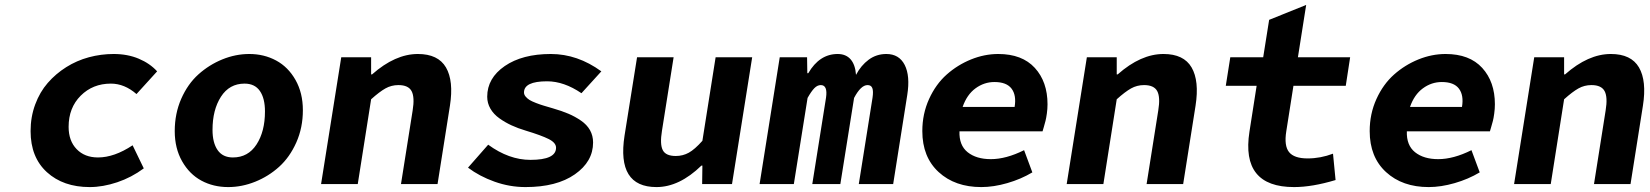

<svg xmlns="http://www.w3.org/2000/svg" viewBox="-20 -740 6636 772"><path d="M340.8 12.2Q234.4 12.2 168.7 -47.6Q103 -107.4 103 -212.9Q103 -270 121.6 -320.1Q140.1 -370.1 172.1 -406.7Q204.1 -443.4 246.3 -470Q288.6 -496.6 337.4 -509.8Q386.2 -522.9 437 -522.9Q493.2 -522.9 538.1 -503.9Q583 -484.9 611.8 -453.1L528.8 -361.8Q480.5 -403.8 425.8 -403.8Q353 -403.8 304.4 -355.2Q255.9 -306.6 255.9 -230Q255.9 -173.8 288.1 -140.4Q320.3 -106.9 374 -106.9Q439.5 -106.9 513.2 -155.8L558.1 -63Q508.8 -26.4 451.2 -7.1Q393.6 12.2 340.8 12.2Z M897.5 12.2Q837.9 12.2 789.8 -13.7Q741.7 -39.6 712.2 -91.6Q682.6 -143.6 682.6 -212.9Q682.6 -283.2 708.7 -342.8Q734.9 -402.3 777.8 -440.9Q820.8 -479.5 874 -501.2Q927.2 -522.9 982.4 -522.9Q1041.5 -522.9 1090.1 -496.8Q1138.7 -470.7 1168.2 -418.5Q1197.8 -366.2 1197.8 -296.9Q1197.8 -226.6 1171.4 -167.2Q1145 -107.9 1102.3 -69.3Q1059.6 -30.8 1006.1 -9.3Q952.6 12.2 897.5 12.2ZM916.5 -106.9Q977.5 -106.9 1011.5 -159.2Q1045.4 -211.4 1045.4 -292Q1045.4 -344.7 1024.9 -374.3Q1004.4 -403.8 963.4 -403.8Q902.3 -403.8 868.4 -351.1Q834.5 -298.3 834.5 -217.8Q834.5 -166 855 -136.5Q875.5 -106.9 916.5 -106.9Z M1271 0 1352.1 -509.8H1472.2V-440.9H1476.1Q1568.8 -522.9 1660.2 -522.9Q1741.7 -522.9 1773.2 -468.8Q1804.7 -414.6 1789.1 -314.9L1739.3 0H1592.3L1639.2 -295.9Q1647.9 -349.1 1635 -373.5Q1622.1 -397.9 1582 -397.9Q1553.7 -397.9 1529.8 -384.5Q1505.9 -371.1 1472.2 -340.8L1418.5 0Z M2092.8 12.2Q2029.3 12.2 1968.5 -9.5Q1907.7 -31.2 1861.8 -65.9L1942.9 -158.2Q2026.4 -97.2 2112.8 -97.2Q2215.8 -97.2 2215.8 -146Q2215.8 -166 2186.3 -180.9Q2156.7 -195.8 2093.8 -214.8Q2062.5 -224.1 2036.6 -236.1Q2010.7 -248 1987.8 -264.4Q1964.8 -280.8 1951.9 -303Q1939 -325.2 1939 -351.1Q1939 -425.8 2009.5 -474.4Q2080.1 -522.9 2194.8 -522.9Q2302.2 -522.9 2397.9 -453.1L2317.9 -365.2Q2247.6 -413.1 2179.7 -413.1Q2086.9 -413.1 2086.9 -368.2Q2086.9 -359.4 2093.5 -351.6Q2100.1 -343.8 2109.1 -338.1Q2118.2 -332.5 2135.3 -325.9Q2152.3 -319.3 2166.3 -315.2Q2180.2 -311 2203.6 -304.2Q2239.3 -293.9 2265.6 -282.7Q2292 -271.5 2315.9 -255.1Q2339.8 -238.8 2352.3 -216.6Q2364.7 -194.3 2364.7 -167Q2364.7 -90.3 2291.5 -39.1Q2218.3 12.2 2092.8 12.2Z M2619.6 12.2Q2459 12.2 2491.2 -194.8L2541.5 -509.8H2688.5L2641.6 -213.9Q2632.8 -160.2 2644.8 -136.5Q2656.7 -112.8 2697.3 -112.8Q2725.6 -112.8 2749.5 -126Q2773.4 -139.2 2804.2 -173.8L2857.4 -509.8H3004.4L2923.3 0H2803.2L2804.2 -74.2H2800.3Q2711.4 12.2 2619.6 12.2Z M3034.2 0 3115.2 -509.8H3225.1L3226.1 -445.8H3230Q3274.9 -522.9 3348.1 -522.9Q3381.3 -522.9 3400.1 -501.5Q3418.9 -480 3421.9 -439Q3441.9 -477.1 3472.9 -500Q3503.9 -522.9 3543.9 -522.9Q3595.2 -522.9 3617.7 -478.8Q3640.1 -434.6 3627.9 -357.9L3571.3 0H3433.1L3488.3 -347.2Q3492.2 -373.5 3487.5 -385.7Q3482.9 -397.9 3468.3 -397.9Q3441.4 -397.9 3414.1 -346.2L3358.9 0H3246.1L3301.3 -347.2Q3308.6 -397.9 3280.3 -397.9Q3266.6 -397.9 3254.4 -385.5Q3242.2 -373 3227.1 -346.2L3171.9 0Z M3925.8 12.2Q3819.8 12.2 3754.2 -48.1Q3688.5 -108.4 3688.5 -212.9Q3688.5 -282.2 3715.6 -341.8Q3742.7 -401.4 3786.4 -440.2Q3830.1 -479 3884.3 -501Q3938.5 -522.9 3993.7 -522.9Q4089.8 -522.9 4140.9 -467Q4191.9 -411.1 4191.9 -320.8Q4191.9 -302.2 4189.2 -283.2Q4186.5 -264.2 4183.8 -253.9Q4181.2 -243.7 4176.8 -228.5Q4172.4 -213.4 4171.9 -211.9H3837.9Q3835.9 -155.8 3870.8 -127.9Q3905.8 -100.1 3963.9 -100.1Q4025.4 -100.1 4097.7 -136.2L4130.9 -46.9Q4085 -19.5 4030 -3.7Q3975.1 12.2 3925.8 12.2ZM3850.6 -310.1H4059.6Q4067.4 -356.9 4047.4 -383.5Q4027.3 -410.2 3978.5 -410.2Q3937 -410.2 3902.3 -384.8Q3867.7 -359.4 3850.6 -310.1Z M4269 0 4350.1 -509.8H4470.2V-440.9H4474.1Q4566.9 -522.9 4658.2 -522.9Q4739.7 -522.9 4771.2 -468.8Q4802.7 -414.6 4787.1 -314.9L4737.3 0H4590.3L4637.2 -295.9Q4646 -349.1 4633.1 -373.5Q4620.1 -397.9 4580.1 -397.9Q4551.8 -397.9 4527.8 -384.5Q4503.9 -371.1 4470.2 -340.8L4416.5 0Z M5183.1 12.2Q4968.8 12.2 5003.9 -210.9L5032.7 -395H4908.7L4926.8 -509.8H5059.1L5083 -660.2L5231.9 -720.2L5198.7 -509.8H5408.7L5391.1 -395H5180.7L5151.9 -211.9Q5142.6 -153.8 5163.1 -128.4Q5183.6 -103 5237.8 -103Q5289.6 -103 5339.8 -122.1L5350.1 -16.1Q5256.3 12.2 5183.1 12.2Z M5724.6 12.2Q5618.7 12.2 5553 -48.1Q5487.3 -108.4 5487.3 -212.9Q5487.3 -282.2 5514.4 -341.8Q5541.5 -401.4 5585.2 -440.2Q5628.9 -479 5683.1 -501Q5737.3 -522.9 5792.5 -522.9Q5888.7 -522.9 5939.7 -467Q5990.7 -411.1 5990.7 -320.8Q5990.7 -302.2 5988 -283.2Q5985.4 -264.2 5982.7 -253.9Q5980 -243.7 5975.6 -228.5Q5971.2 -213.4 5970.7 -211.9H5636.7Q5634.8 -155.8 5669.7 -127.9Q5704.6 -100.1 5762.7 -100.1Q5824.2 -100.1 5896.5 -136.2L5929.7 -46.9Q5883.8 -19.5 5828.9 -3.7Q5773.9 12.2 5724.6 12.2ZM5649.4 -310.1H5858.4Q5866.2 -356.9 5846.2 -383.5Q5826.2 -410.2 5777.3 -410.2Q5735.8 -410.2 5701.2 -384.8Q5666.5 -359.4 5649.4 -310.1Z M6067.9 0 6148.9 -509.8H6269V-440.9H6272.9Q6365.7 -522.9 6457 -522.9Q6538.6 -522.9 6570.1 -468.8Q6601.6 -414.6 6585.9 -314.9L6536.1 0H6389.2L6436 -295.9Q6444.8 -349.1 6431.9 -373.5Q6418.9 -397.9 6378.9 -397.9Q6350.6 -397.9 6326.7 -384.5Q6302.7 -371.1 6269 -340.8L6215.3 0Z"/></svg>

Font: Office Code Pro Bold Italic
Style: Regular
Weight: 700
Italic angle: -9°
Designer: Nathan Rutzky & Paul D. Hunt
Foundry: Adobe Systems Incorporated
Version: Version 1.004;PS 001.004;hotconv 1.0.70;makeotf.lib2.5.58329